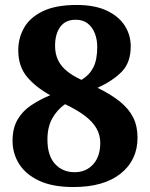

<svg xmlns="http://www.w3.org/2000/svg" viewBox="-20 -744 605 774"><path d="M276 10Q191.2 10 137 -15.8Q82.8 -41.6 56.7 -83.7Q30.6 -125.8 30.6 -176.4Q30.6 -226.6 50.4 -261.1Q70.2 -295.6 104.8 -319Q139.4 -342.4 182.4 -360.2Q123.8 -392.6 88.7 -434.6Q53.6 -476.6 53.6 -541.6Q53.6 -590.6 77.1 -632.1Q100.6 -673.6 152.7 -698.8Q204.8 -724 289.2 -724Q361.4 -724 409.7 -701.5Q458 -679 482.5 -641.2Q507 -603.4 507 -557Q507 -492.4 471.4 -455.5Q435.8 -418.6 373.2 -390Q429.2 -362.6 464.7 -333.5Q500.2 -304.4 517.3 -269.6Q534.4 -234.8 534.4 -188.8Q534.4 -98.6 466.5 -44.3Q398.6 10 276 10ZM281 -49.8Q327 -49.8 355.6 -81.7Q384.2 -113.6 384.2 -167.6Q384.2 -200 368.6 -227Q353 -254 321.4 -277.8Q289.8 -301.6 242 -324Q209.8 -301.2 190.5 -266.4Q171.2 -231.6 171.2 -181.4Q171.2 -116.8 201.7 -83.3Q232.2 -49.8 281 -49.8ZM308.6 -422Q340.4 -441.4 356.2 -472.1Q372 -502.8 372 -554.8Q372 -584.8 362.2 -609.8Q352.4 -634.8 333.4 -649.6Q314.4 -664.4 285 -664.4Q243.8 -664.4 222.9 -635.7Q202 -607 202 -559.6Q202 -525.8 214.5 -500.6Q227 -475.4 251 -456.4Q275 -437.4 308.6 -422Z"/></svg>

Font: Noto Serif Hentaigana ExtraLight
Style: Regular
Weight: 200
Designer: Kazuhiro Yamada
Foundry: nipponia
Version: Version 1.000